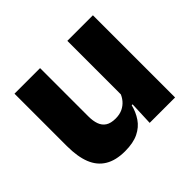

<svg xmlns="http://www.w3.org/2000/svg" viewBox="-123 -647 812 812"><g transform="rotate(-45 283.0 -240.5)"><path d="M199.5 -491.5V-202.5Q199.5 -175.5 206.5 -155.8Q213.5 -136 230 -125.2Q246.5 -114.5 275 -114.5Q299 -114.5 316.8 -123Q334.5 -131.5 346.8 -146Q359 -160.5 365 -178L388.5 -106.5H362.5Q354.5 -73.5 336.2 -46.5Q318 -19.5 286.2 -4Q254.5 11.5 205 11.5Q150.5 11.5 115.2 -9.8Q80 -31 63.2 -73Q46.5 -115 46.5 -178V-491.5ZM515.5 -491.5V0H363.5L368.5 -123L362.5 -137V-491.5Z"/></g></svg>

Font: Anek Odia Medium
Style: Bold
Weight: 700
Version: Version 1.003